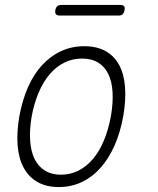

<svg xmlns="http://www.w3.org/2000/svg" viewBox="-20 -747 640 777"><path d="M218 10Q168 10 132.5 -10Q97 -30 76.5 -67Q56 -104 51.5 -156.5Q47 -209 58 -275Q70 -341 93 -393.5Q116 -446 150 -483Q184 -520 227 -540Q270 -560 321 -560Q372 -560 407.5 -540Q443 -520 462.5 -483.5Q482 -447 486 -395Q490 -343 479 -278Q467 -211 443.5 -158Q420 -105 386.5 -67.5Q353 -30 310.5 -10Q268 10 218 10ZM227 -40Q265 -40 297.5 -56.5Q330 -73 356 -103.5Q382 -134 400.5 -178.5Q419 -223 429 -278Q438 -331 435.5 -374Q433 -417 418.5 -447Q404 -477 377.5 -493.5Q351 -510 312 -510Q273 -510 240 -493.5Q207 -477 181 -446.5Q155 -416 136.5 -372.5Q118 -329 108 -275Q99 -221 102 -177.5Q105 -134 120 -103.5Q135 -73 162 -56.5Q189 -40 227 -40ZM222 -684Q211 -684 206.5 -689.5Q202 -695 204 -706Q206 -717 212 -722Q218 -727 229 -727H467Q478 -727 482 -722Q486 -717 484 -706Q482 -695 476.5 -689.5Q471 -684 460 -684Z"/></svg>

Font: Maple Mono NL Thin
Style: Italic
Weight: 250
Italic angle: -10°
Monospace: yes
Designer: subframe7536
Version: Version 7.000